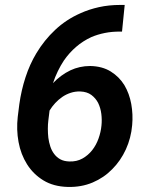

<svg xmlns="http://www.w3.org/2000/svg" viewBox="-20 -736 627 766"><path d="M477.5 -716.3H459.5Q414.6 -716.3 374.8 -707.5Q335 -698.7 300.8 -683.1Q244.1 -658.2 200.2 -616.9Q156.2 -575.7 125 -523.4Q98.6 -479.5 81.8 -427.7Q64.9 -376 57.1 -320.3L50.8 -270Q44.9 -218.8 54 -169.4Q63 -120.1 87.9 -80.6Q112.8 -41 153.1 -16.4Q193.4 8.3 250.5 9.8Q304.2 11.2 349.4 -7.8Q394.5 -26.9 427.7 -61Q461.4 -94.7 482.2 -140.1Q502.9 -185.5 507.3 -236.8Q511.2 -279.3 503.7 -321Q496.1 -362.8 476.1 -396.5Q455.6 -429.7 421.9 -450.7Q388.2 -471.7 339.8 -472.7Q318.4 -472.7 298.6 -468.3Q278.8 -463.9 261.2 -455.6Q241.7 -446.3 224.1 -433.3Q206.5 -420.4 191.4 -404.3Q199.7 -429.2 210.7 -451.9Q221.7 -474.6 234.9 -494.6Q256.3 -525.4 283.4 -548.8Q310.5 -572.3 344.2 -587.9Q369.1 -598.6 398.4 -604.5Q427.7 -610.4 460.9 -609.9H466.8ZM299.8 -371.1Q327.1 -370.1 344.5 -357.2Q361.8 -344.2 371.6 -325.2Q381.3 -305.2 384.3 -281.2Q387.2 -257.3 384.8 -234.9Q382.3 -209 373 -183.1Q363.8 -157.2 347.7 -136.7Q331.5 -116.2 308.8 -103.5Q286.1 -90.8 256.8 -91.8Q235.8 -92.3 220.9 -100.3Q206.1 -108.4 196.3 -121.6Q186.5 -134.3 180.9 -151.1Q175.3 -168 172.9 -186Q170.9 -204.1 170.9 -222.2Q170.9 -240.2 172.9 -255.9L177.7 -294.9Q187.5 -311 200.4 -325Q213.4 -338.9 229 -349.6Q244.1 -359.9 262 -365.7Q279.8 -371.6 299.8 -371.1Z"/></svg>

Font: Roboto Mono SemiBold
Style: Italic
Weight: 600
Italic angle: -10°
Monospace: yes
Designer: Google
Version: Version 3.000